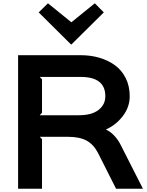

<svg xmlns="http://www.w3.org/2000/svg" viewBox="-20 -1145 892 1165"><path d="M619.1 -561Q619.1 -678.2 470.2 -678.2H221.2L234.9 -664.1V-460.9L221.2 -445.8H459Q536.6 -445.8 577.9 -478Q619.1 -510.3 619.1 -561ZM709 -272 847.2 0H684.1L576.2 -213.9Q549.8 -266.6 507.1 -290.8Q464.4 -314.9 392.1 -314.9H221.2L234.9 -300.8V0H89.8V-810.1H470.2Q530.3 -810.1 583 -794.7Q635.7 -779.3 677.2 -749.3Q718.8 -719.2 742.9 -670.9Q767.1 -622.6 767.1 -561Q767.1 -495.6 725.8 -441.4Q684.6 -387.2 624 -359.9V-357.9Q646 -349.1 669.4 -325.7Q692.9 -302.2 709 -272ZM555.2 -1125 609.9 -1069.8 413.1 -875H411.1L214.8 -1069.8L271 -1125L413.1 -1009.8Z"/></svg>

Font: Sinkin Sans 600 SemiBold
Style: Regular
Weight: 600
Designer: Keith Bates
Foundry: K-Type
Version: Sinkin Sans (version 1.0)  by Keith Bates   •   © 2014   www